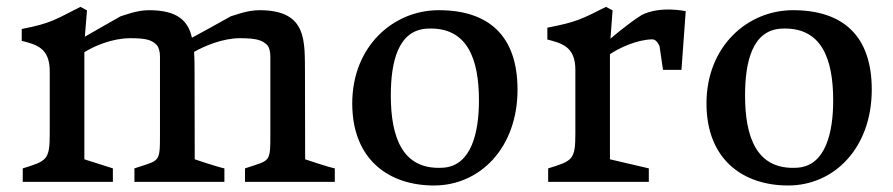

<svg xmlns="http://www.w3.org/2000/svg" viewBox="-20 -539 2647 569"><path d="M47.4 0H314.5V-40L230 -66.9V-384.3C258.8 -402.3 312 -425.8 366.7 -425.8C415 -425.8 430.7 -419.9 444.8 -405.3C450.2 -399.4 454.1 -385.7 454.1 -372.6V-143.6C454.1 -54.7 454.1 -65.4 378.4 -40V0H645V-40C625 -43.9 557.1 -66.9 557.1 -66.9L556.6 -313.5C556.6 -337.4 556.6 -362.3 555.2 -385.3C585.4 -402.3 639.2 -425.8 691.4 -425.8C739.7 -425.8 757.8 -419.9 772 -405.3C777.8 -399.4 781.2 -385.7 781.2 -372.6V-143.6C781.2 -54.7 781.2 -65.4 706.1 -40V0H972.2V-40C952.1 -43.9 884.3 -66.9 884.3 -66.9L883.8 -318.4C882.8 -416 892.6 -508.8 749 -508.8C711.9 -508.8 677.2 -494.1 664.1 -490.7C617.2 -464.4 556.6 -431.2 548.8 -427.2C537.6 -477.5 505.9 -508.8 421.4 -508.8C384.8 -508.8 350.1 -494.1 337.4 -490.7C287.1 -462.4 231.4 -430.2 231.4 -430.2L237.8 -508.3L218.3 -518.6C145.5 -482.4 133.8 -470.2 44.4 -453.1V-418C85.9 -407.2 127.4 -397.9 127.4 -328.6V-142.6C127.4 -65.4 119.1 -62 47.4 -40Z M1023.9 -232.4C1023.9 -67.4 1130.9 10.7 1266.1 10.7C1402.3 10.7 1513.7 -100.6 1513.7 -273.4C1513.7 -433.6 1427.7 -508.8 1280.3 -508.8C1145 -508.8 1023.9 -401.4 1023.9 -232.4ZM1138.2 -256.3C1138.2 -355.5 1159.7 -449.2 1245.1 -454.1C1366.2 -460.9 1399.4 -362.8 1399.4 -241.2C1399.4 -148.4 1377.9 -47.4 1293 -42C1170.9 -34.2 1138.2 -134.8 1138.2 -256.3Z M1604.5 0H1902.8V-40L1787.6 -66.9V-378.4C1813.5 -396 1865.7 -421.4 1913.1 -422.4C1925.8 -422.4 1932.6 -406.2 1934.6 -402.3L1944.8 -332H1999.5L2012.2 -505.9C2012.2 -505.9 1937 -522.5 1881.8 -494.6C1838.4 -467.3 1789.1 -424.3 1789.1 -424.3L1795.4 -508.3L1775.9 -518.6C1703.1 -482.4 1690.9 -474.1 1602.1 -457V-421.9C1643.1 -411.1 1685.1 -401.9 1685.1 -332.5V-142.6C1685.1 -65.4 1676.3 -62 1604.5 -40Z M2073.7 -232.4C2073.7 -67.4 2180.7 10.7 2315.9 10.7C2452.1 10.7 2563.5 -100.6 2563.5 -273.4C2563.5 -433.6 2477.5 -508.8 2330.1 -508.8C2194.8 -508.8 2073.7 -401.4 2073.7 -232.4ZM2188 -256.3C2188 -355.5 2209.5 -449.2 2294.9 -454.1C2416 -460.9 2449.2 -362.8 2449.2 -241.2C2449.2 -148.4 2427.7 -47.4 2342.8 -42C2220.7 -34.2 2188 -134.8 2188 -256.3Z"/></svg>

Font: Donegal One
Style: Regular
Weight: 400
Designer: Gary Lonergan
Foundry: Sorkin Type Co.
Version: Version 1.004